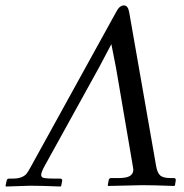

<svg xmlns="http://www.w3.org/2000/svg" viewBox="-30 -680 670 700"><path d="M131.8 -73.2Q120.1 -51.8 120.1 -42Q120.1 -33.2 130.9 -31Q141.6 -28.8 171.9 -28.8H189.9Q193.4 -28.8 195.3 -26.6Q197.3 -24.4 196.8 -21L192.9 -2L190.9 0Q119.1 -2.9 80.1 -2.9L-7.8 0L-9.8 -2L-5.9 -21Q-4.4 -28.8 2.9 -28.8H14.2Q35.2 -28.8 47.6 -33.7Q60.1 -38.6 66.7 -46.6Q73.2 -54.7 83 -73.2L394 -637.2Q405.8 -660.2 421.9 -660.2Q436.5 -660.2 440.9 -636.2L539.1 -75.2Q543 -51.3 553.5 -41Q564 -30.8 591.8 -30.8H604Q607.4 -30.8 609.4 -28.6Q611.3 -26.4 610.8 -22.9L607.9 -3.9L605 -2Q527.8 -4.9 488.8 -4.9L363.8 -2L362.8 -3.9L366.2 -22.9Q367.7 -30.8 375 -30.8H401.9Q431.6 -30.8 443.8 -38.6Q456.1 -46.4 456.1 -62Q456.1 -65.4 454.1 -75.2L393.1 -432.1L376 -519L331.1 -434.1Z"/></svg>

Font: Linux Libertine G
Style: Italic
Weight: 400
Italic angle: -12°
Designer: Philipp H. Poll
Foundry: Philipp H. Poll
Version: Version 5.1.3